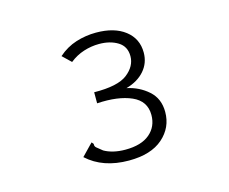

<svg xmlns="http://www.w3.org/2000/svg" viewBox="-66 -721 682 571"><g transform="rotate(-15 275.0 -435.5)"><path d="M267 -239Q187 -239 138 -284L166 -313L173 -320L178 -314Q177 -307 182 -302.5Q187 -298 200 -288Q212 -281 228.5 -277Q245 -273 265 -273Q314 -273 340 -295Q366 -317 366 -353Q366 -396 325 -414Q284 -432 219 -428V-462Q292 -461 321.5 -484Q351 -507 351 -538Q351 -568 327.5 -582.5Q304 -597 270 -597Q246 -597 222.5 -589.5Q199 -582 179 -566L153 -591Q178 -613 208 -622.5Q238 -632 270 -632Q326 -632 359 -606.5Q392 -581 392 -538Q392 -506 371.5 -482.5Q351 -459 315 -449Q353 -441 380.5 -416.5Q408 -392 408 -351Q408 -303 371.5 -271Q335 -239 267 -239Z"/></g></svg>

Font: Inconsolata SemiExpanded Light
Style: Regular
Weight: 300
Width: 6
Monospace: yes
Designer: Raph Levien, Cyreal, Brenton Simpson
Foundry: Raph Levien, Cyreal, Google
Version: Version 3.001; ttfautohint (v1.8.2.53-6de2)